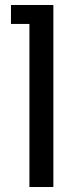

<svg xmlns="http://www.w3.org/2000/svg" viewBox="-20 -750 326 770"><path d="M98 -654H24V-730H194V0H98Z"/></svg>

Font: Sora-SIA
Style: Regular
Weight: 400
Designer: Jonathan Barnbrook, Julián Moncada
Foundry: Barnbrook Fonts
Version: Version 2.000